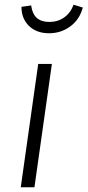

<svg xmlns="http://www.w3.org/2000/svg" viewBox="-20 -794 371 814"><path d="M126 0H68L142 -523H200ZM71 -765 112 -771Q117 -735 136 -718Q155 -701 189 -701Q225 -701 252 -720Q279 -739 292 -774L331 -762Q318 -712 278.5 -682.5Q239 -653 188 -653Q135 -653 103 -684Q71 -715 71 -765Z"/></svg>

Font: Fira Sans Light
Style: Italic
Weight: 300
Italic angle: -8°
Designer: bBox Type GmbH & Carrois Corporate GbR & Edenspiekermann AG
Foundry: bBox Type GmbH & Carrois Corporate GbR & Edenspiekermann AG
Version: Version 4.301